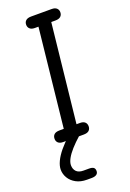

<svg xmlns="http://www.w3.org/2000/svg" viewBox="-239 -1080 1011 1495"><g transform="rotate(-20 266.0 -332.5)"><path d="M131 0Q104 0 90.2 -12.8Q76.5 -25.5 76.5 -46Q76.5 -69 90.8 -82Q105 -95 135.5 -95H170.5L257.5 -910H227Q200.5 -910 186.5 -922.8Q172.5 -935.5 172.5 -956.5Q172.5 -978.5 187 -991.2Q201.5 -1004 231 -1004H401.5Q428.5 -1004 442.2 -991.2Q456 -978.5 456 -958Q456 -936 441.8 -923Q427.5 -910 398 -910H363.5L276 -95H306Q332.5 -95 346 -82.2Q359.5 -69.5 359.5 -48Q359.5 -26 345.5 -13Q331.5 0 301 0ZM205.5 339Q153 339 115.8 318.5Q78.5 298 59 265.2Q39.5 232.5 39.5 196Q39.5 165 57 127.8Q74.5 90.5 108.2 49.5Q142 8.5 189.5 -34Q202 -45 211.8 -49Q221.5 -53 234 -53Q250.5 -53 263.2 -44Q276 -35 276 -22.5Q276 -12 266 -4Q222 35 190.5 70.2Q159 105.5 142.5 136Q126 166.5 126 190.5Q126 223 145.2 243Q164.5 263 204 263H249Q275.5 263 287 271.8Q298.5 280.5 298.5 300.5Q298.5 319.5 284.2 329.2Q270 339 243 339Z"/></g></svg>

Font: Edu SA Hand Medium
Style: Regular
Weight: 500
Designer: Tina and Corey Anderson, Eben Sorkin, Mirko Velimirovic
Foundry: Google for Education
Version: Version 2.000